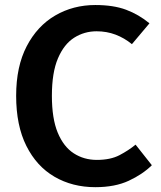

<svg xmlns="http://www.w3.org/2000/svg" viewBox="-20 -745 655 780"><path d="M367.2 -724.6Q441 -724.6 492.3 -705.4Q543.6 -686.2 587.2 -650.3L515.9 -565.6Q485.1 -590.8 449.2 -604.4Q413.3 -617.9 372.3 -617.9Q322.6 -617.9 281.3 -591.8Q240 -565.6 215.4 -507.9Q190.8 -450.3 190.8 -355.9Q190.8 -263.1 214.6 -205.9Q238.5 -148.7 279.7 -122.1Q321 -95.4 373.3 -95.4Q428.7 -95.4 465.4 -114.6Q502.1 -133.8 530.8 -157.4L596.9 -73.8Q559.5 -36.9 503.3 -10.8Q447.2 15.4 367.2 15.4Q274.4 15.4 201.5 -26.9Q128.7 -69.2 87.2 -152.1Q45.6 -234.9 45.6 -355.9Q45.6 -474.9 88.5 -557.2Q131.3 -639.5 204.4 -682.1Q277.4 -724.6 367.2 -724.6Z"/></svg>

Font: Fira Code SemiBold
Style: Regular
Weight: 600
Designer: Carrois Corporate, Edenspiekermann AG, Nikita Prokopov
Foundry: Carrois Corporate, Edenspiekermann AG, Nikita Prokopov
Version: Version 6.002